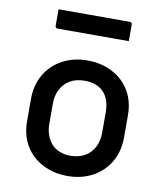

<svg xmlns="http://www.w3.org/2000/svg" viewBox="-86 -829 771 910"><g transform="rotate(10 300.0 -374.5)"><path d="M300 -545Q352 -545 395 -528.5Q438 -512 469 -482.5Q500 -453 516.5 -412.5Q533 -372 533 -323V-215Q533 -148 503 -97Q473 -46 420 -17.5Q367 11 300 11Q248 11 205 -5.5Q162 -22 131 -51.5Q100 -81 83.5 -121.5Q67 -162 67 -211V-319Q67 -386 97 -437Q127 -488 180 -516.5Q233 -545 300 -545ZM304 -448Q262 -448 233 -431Q204 -414 188.5 -384Q173 -354 173 -315V-218Q173 -187 182.5 -162Q192 -137 209 -119Q224 -104 246.5 -95Q269 -86 296 -86Q338 -86 367.5 -103.5Q397 -121 412 -151Q427 -181 427 -219V-316Q427 -349 418.5 -374Q410 -399 393 -416Q377 -432 354.5 -440Q332 -448 304 -448ZM122 -760H465Q470 -760 473 -757Q476 -754 476 -749Q476 -735 476 -722Q476 -709 476 -696Q476 -683 476 -669H133Q130 -669 127.5 -670.5Q125 -672 123.5 -674.5Q122 -677 122 -680Q122 -694 122 -707Q122 -720 122 -733Q122 -746 122 -760Z"/></g></svg>

Font: Recursive Medium
Style: Regular
Weight: 500
Version: Version 1.085